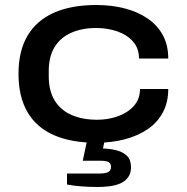

<svg xmlns="http://www.w3.org/2000/svg" viewBox="-20 -559 747 768"><path d="M365 12Q265 12 195.5 -18.5Q126 -49 90 -110.5Q54 -172 54 -264Q54 -355 90 -416Q126 -477 195.5 -508Q265 -539 365 -539Q426 -539 478.5 -525.5Q531 -512 570.5 -485Q610 -458 631.5 -418Q653 -378 653 -325H536Q536 -366 512 -393Q488 -420 449 -433.5Q410 -447 365 -447Q308 -447 265 -428Q222 -409 198.5 -371Q175 -333 175 -274V-254Q175 -195 199 -156.5Q223 -118 266.5 -99Q310 -80 369 -80Q413 -80 452 -94Q491 -108 515.5 -135.5Q540 -163 540 -203H653Q653 -149 631 -108.5Q609 -68 569.5 -41.5Q530 -15 478 -1.5Q426 12 365 12ZM371 189Q339 189 305.5 186.5Q272 184 248 179V135H380Q401 135 412.5 129.5Q424 124 424 108Q424 95 414.5 89.5Q405 84 382 84H311L334 -24H404L392 35Q424 36 449 43Q474 50 489 65.5Q504 81 504 110Q504 134 492.5 150Q481 166 461.5 174.5Q442 183 418.5 186Q395 189 371 189Z"/></svg>

Font: Archivo Expanded Medium
Style: Regular
Weight: 500
Width: 7
Designer: Hector Gatti
Foundry: Omnibus-Type
Version: Version 2.001